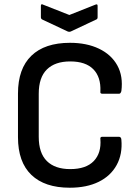

<svg xmlns="http://www.w3.org/2000/svg" viewBox="-20 -866 647 897"><path d="M306 11Q189 11 126.5 -49Q64 -109 64 -225V-429Q64 -545 126.5 -605.5Q189 -666 307 -666Q385 -666 442.5 -638.5Q500 -611 528 -560.5Q556 -510 547 -440Q546 -436 543.5 -432Q541 -428 536 -428H458Q447 -428 449 -439Q452 -506 416 -542.5Q380 -579 308 -579Q237 -579 199 -541.5Q161 -504 161 -428V-227Q161 -151 199 -113.5Q237 -76 308 -76Q382 -76 418 -113.5Q454 -151 449 -216Q447 -227 458 -227H535Q546 -227 547 -214Q553 -146 525 -95Q497 -44 441 -16.5Q385 11 306 11ZM296 -719 177 -775Q171 -778 171 -786V-839Q171 -850 182 -844L304 -796L425 -844Q436 -849 436 -839V-786Q436 -777 430 -775L311 -719Q304 -716 296 -719Z"/></svg>

Font: Sofia Sans Semi Condensed SemiBold
Style: Regular
Weight: 600
Designer: Botio Nikoltchev, Ani Petrova
Foundry: lettersoup
Version: Version 4.100